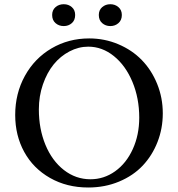

<svg xmlns="http://www.w3.org/2000/svg" viewBox="-20 -854 823 888"><path d="M437 -784.7Q437 -807.6 452.6 -821Q468.3 -834.5 490.2 -834.5Q512.2 -834.5 527.8 -821Q543.5 -807.6 543.5 -784.7Q543.5 -760.7 527.8 -747.1Q512.2 -733.4 490.2 -733.4Q468.3 -733.4 452.6 -747.1Q437 -760.7 437 -784.7ZM274.9 -733.4Q252.4 -733.4 236.8 -747.1Q221.2 -760.7 221.2 -784.7Q221.2 -807.6 236.8 -821Q252.4 -834.5 274.9 -834.5Q296.9 -834.5 312.3 -821Q327.6 -807.6 327.6 -784.7Q327.6 -760.7 312.3 -747.1Q296.9 -733.4 274.9 -733.4ZM388.2 13.2Q289.1 13.2 211.4 -31Q133.8 -75.2 92 -151.4Q50.3 -227.5 50.3 -322.3Q50.3 -421.9 95.2 -503.2Q140.1 -584.5 218.5 -630.4Q296.9 -676.3 392.6 -676.3Q463.9 -676.3 527.3 -649.4Q590.8 -622.6 635.7 -576.4Q680.7 -530.3 706.8 -466.1Q732.9 -401.9 732.9 -329.6Q732.9 -259.8 708.5 -197.3Q684.1 -134.8 640.1 -88.1Q596.2 -41.5 530.8 -14.2Q465.3 13.2 388.2 13.2ZM398.4 -24.9Q460.9 -24.9 512.7 -62Q564.5 -99.1 594.2 -164.6Q624 -230 624 -310.1Q624 -399.9 592.5 -475.3Q561 -550.8 506.8 -594.5Q452.6 -638.2 388.2 -638.2Q343.3 -638.2 301.3 -616.2Q259.3 -594.2 228.3 -556.2Q197.3 -518.1 178.5 -463.6Q159.7 -409.2 159.7 -348.1Q159.7 -257.8 190.2 -184.1Q220.7 -110.4 275.6 -67.6Q330.6 -24.9 398.4 -24.9Z"/></svg>

Font: Elstob 8pt
Style: Regular
Weight: 400
Designer: Peter S. Baker
Version: Version 1.015